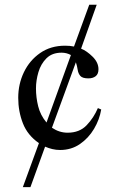

<svg xmlns="http://www.w3.org/2000/svg" viewBox="-20 -605 492 792"><path d="M383.8 -159.2 397.5 -153.3Q390.6 -111.8 367.9 -73.5Q345.2 -35.2 309.6 -10.7Q273.9 13.7 228 13.7Q211.4 13.7 196 10Q180.7 6.3 166 0L105.5 167H74.2L140.6 -14.6Q93.8 -46.9 74.5 -96.2Q55.2 -145.5 55.2 -201.7Q55.2 -258.3 78.6 -307.1Q102.1 -356 145.5 -386.2Q189 -416.5 248.5 -416.5Q268.6 -416.5 285.2 -413.1L348.1 -585.4H378.9L314.5 -404.3Q337.9 -395 362.1 -371.1Q386.2 -347.2 386.2 -319.3Q386.2 -299.8 374.8 -290.8Q363.3 -281.7 344.7 -281.7Q320.3 -281.7 311.5 -291.7Q302.7 -301.8 300.5 -316.9Q298.3 -332 293 -348.1L194.3 -78.1Q224.6 -57.6 258.8 -57.6Q308.1 -57.6 337.4 -88.4Q366.7 -119.1 383.8 -159.2ZM171.9 -99.6 272.5 -377.9Q254.9 -387.7 233.9 -387.7Q194.8 -387.7 171.6 -364.5Q148.4 -341.3 138.4 -307.1Q128.4 -272.9 128.4 -240.2Q128.4 -203.1 137.5 -166.5Q146.5 -129.9 171.9 -99.6Z"/></svg>

Font: Rohingya Solluk
Style: Regular
Weight: 400
Designer: SIL International
Foundry: SIL International
Version: Version 1.001